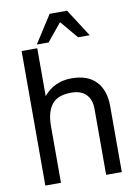

<svg xmlns="http://www.w3.org/2000/svg" viewBox="-97 -963 730 1026"><g transform="rotate(-10 268.0 -450.0)"><path d="M246.1 -899.9H340.8L437 -750H374L293 -846.2L213.9 -750H149.9ZM64 0V-730H148.9V-470.2Q206.5 -540 300.8 -540Q389.2 -540 434.1 -491.7Q479 -443.4 479 -357.9V0H394V-357.9Q394 -407.7 366.9 -436.3Q339.8 -464.8 286.1 -464.8Q211.9 -464.8 180.4 -424.3Q148.9 -383.8 148.9 -308.1V0Z"/></g></svg>

Font: Miedinger*
Style: Book
Weight: 400
Version: Version 001.000